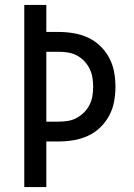

<svg xmlns="http://www.w3.org/2000/svg" viewBox="-20 -755 540 775"><path d="M78 0V-735H167V-626H217Q247 -626 277 -621Q307 -616 334.5 -603.5Q362 -591 384 -570Q406 -549 420.5 -522Q435 -495 440.5 -465Q446 -435 446 -405Q446 -375 440.5 -345Q435 -315 420.5 -288Q406 -261 384 -240Q362 -219 334.5 -206.5Q307 -194 277 -189Q247 -184 217 -184H167V0ZM167 -264H217Q236 -264 254.5 -267Q273 -270 289.5 -279Q306 -288 319.5 -301.5Q333 -315 341.5 -332Q350 -349 353 -367.5Q356 -386 356 -405Q356 -424 353 -442.5Q350 -461 341.5 -478Q333 -495 319.5 -509Q306 -523 289.5 -531.5Q273 -540 254.5 -543Q236 -546 217 -546H167Z"/></svg>

Font: Iosevka Medium
Style: Regular
Weight: 500
Monospace: yes
Designer: Belleve Invis
Foundry: Belleve Invis
Version: Version 32.5.0; ttfautohint (v1.8.4)